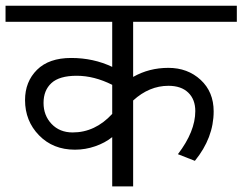

<svg xmlns="http://www.w3.org/2000/svg" viewBox="-35 -667 868 687"><path d="M225 -193.1Q305.4 -193.1 366.5 -259.4V-363.5Q301.8 -395.9 239.6 -395.9Q177.5 -395.9 149.1 -369.8Q120.8 -343.8 120.8 -298.8Q120.8 -253.8 149.6 -223.5Q178.5 -193.1 225 -193.1ZM441.4 0H366.5V-176.4Q340.7 -155.7 305.6 -143.6Q270.5 -131.4 233.1 -131.4Q154.7 -131.4 104.7 -182.8Q54.6 -234.1 54.6 -308.9Q54.6 -374.6 97.3 -417.1Q140 -459.6 219.7 -459.6Q299.3 -459.6 366.5 -427.7V-589H-15.2V-646.6H812.4V-589H441.4V-391.8Q498.5 -424.2 567.5 -424.2Q636.5 -424.2 683 -381.2Q729.5 -338.2 729.5 -268.5Q729.5 -173.9 662.3 -91.5L601.6 -115.3Q663.8 -196.7 663.8 -269.5Q663.8 -311.4 638.5 -335.7Q613.2 -360 567.7 -360Q499 -360 441.4 -307.4Z"/></svg>

Font: Khula
Style: Regular
Weight: 400
Designer: Erin McLaughlin, Steve Matteson
Version: Version 1.000;PS 1.0;hotconv 1.0.72;makeotf.lib2.5.5900; ttf